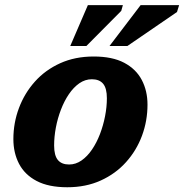

<svg xmlns="http://www.w3.org/2000/svg" viewBox="-20 -736 736 768"><path d="M354.5 -510Q429.5 -510 477 -484.8Q524.5 -459.5 547.2 -416Q570 -372.5 570 -317.5Q570 -252.5 548 -193.2Q526 -134 484.2 -87.5Q442.5 -41 383 -14Q323.5 13 249 13Q174.5 13 126.8 -12Q79 -37 56.2 -80.8Q33.5 -124.5 33.5 -179.5Q33.5 -244.5 55.8 -303.8Q78 -363 119.5 -409.5Q161 -456 220.5 -483Q280 -510 354.5 -510ZM256.5 -78Q283 -78 306.2 -94.2Q329.5 -110.5 348 -137.8Q366.5 -165 379.8 -199.5Q393 -234 400.2 -271Q407.5 -308 407.5 -343Q407.5 -383 392.5 -401Q377.5 -419 347.5 -419Q320.5 -419 297.2 -402.8Q274 -386.5 255.5 -359.2Q237 -332 223.8 -297.5Q210.5 -263 203.5 -226Q196.5 -189 196.5 -154Q196.5 -114 211.5 -96Q226.5 -78 256.5 -78ZM418 -552 542.5 -715.5H696.5L688 -688L489.5 -552ZM261 -552 331.5 -715.5H471.5L465 -692.5L325.5 -552Z"/></svg>

Font: Newsreader 9pt
Style: Bold Italic
Weight: 700
Italic angle: -17°
Designer: Hugues Gentile
Foundry: Production Type
Version: Version 1.003